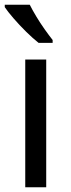

<svg xmlns="http://www.w3.org/2000/svg" viewBox="-21 -786 299 806"><path d="M173 0H85V-536H173ZM104 -766Q115 -744 131.5 -716.5Q148 -689 166.5 -663Q185 -637 200 -618V-606H141Q118 -624 89 -652.5Q60 -681 35.5 -709.5Q11 -738 -1 -756V-766Z"/></svg>

Font: Noto Sans Tagbanwa
Style: Regular
Weight: 400
Designer: Monotype Design Team
Foundry: Monotype Imaging Inc.
Version: Version 2.001; ttfautohint (v1.8.4.7-5d5b)